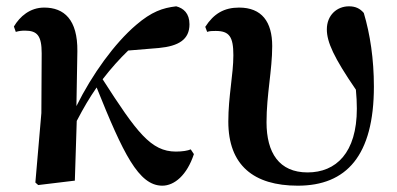

<svg xmlns="http://www.w3.org/2000/svg" viewBox="-20 -572 1256 608"><path d="M494 16C532 16 572 -17 594 -84L584 -99C575 -95 558 -92 537 -92C458 -92 413 -153 305 -321C332 -356 359 -386 386 -412L483 -420C546 -426 580 -447 580 -495C580 -530 561 -546 538 -552C495 -547 460 -535 411 -493C343 -435 272 -337 222 -236L225 -410C226 -510 183 -548 120 -548C75 -548 43 -520 24 -488L30 -471C40 -474 49 -475 59 -475C98 -475 112 -459 112 -403L111 -214L92 6L101 14L217 0L223 -189C246 -233 262 -260 286 -295C370 -86 419 16 494 16Z M923 16C1077 16 1164 -79 1164 -298C1164 -385 1152 -464 1132 -531C1120 -545 1106 -552 1085 -552C1047 -552 1015 -524 1015 -479C1015 -439 1037 -390 1107 -288C1109 -267 1110 -247 1110 -228C1110 -88 1044 -26 954 -26C864 -26 824 -88 824 -185C824 -272 842 -350 842 -426C842 -503 809 -548 737 -548C690 -548 657 -529 630 -487L636 -471C644 -474 653 -474 663 -474C706 -474 719 -456 719 -397C719 -336 703 -267 703 -187C703 -49 783 16 923 16Z"/></svg>

Font: GenRyuMin2 TW B
Style: Regular
Weight: 700
Version: Version 2.100;PS 2.1;hotconv 16.6.51;makeotf.lib2.5.65220 DE